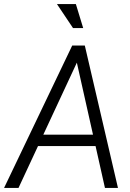

<svg xmlns="http://www.w3.org/2000/svg" viewBox="-41 -924 641 944"><path d="M-21 0 314 -700H376L50 0ZM123 -206 129 -262H450L444 -206ZM475 0 318 -700H376L539 0ZM318 -786 239 -904H332L368 -786Z"/></svg>

Font: Inclusive Sans Light
Style: Italic
Weight: 300
Italic angle: -7°
Designer: Olivia King
Foundry: Olivia King
Version: Version 2.004